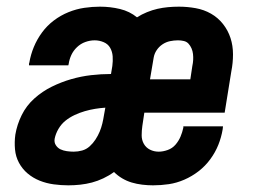

<svg xmlns="http://www.w3.org/2000/svg" viewBox="-20 -548 790 576"><path d="M185 8Q163 8 141 5Q119 2 99 -6Q79 -14 63 -27.5Q47 -41 37 -59.5Q27 -78 25 -100Q23 -122 26 -144Q31 -174 45 -202.5Q59 -231 83 -252.5Q107 -274 135.5 -288Q164 -302 193.5 -310.5Q223 -319 253 -322.5Q283 -326 313 -326L317 -350Q319 -365 318 -379Q317 -393 310.5 -404.5Q304 -416 291 -421.5Q278 -427 264 -427Q250 -427 236 -422Q222 -417 211 -406.5Q200 -396 194 -383Q188 -370 186 -356Q186 -355 185.5 -354Q185 -353 185 -352H67Q67 -354 67 -356Q67 -358 68 -360Q72 -384 81.5 -407Q91 -430 106 -450.5Q121 -471 141.5 -486.5Q162 -502 185.5 -511.5Q209 -521 233 -524.5Q257 -528 280 -528Q311 -528 340 -521Q369 -514 391 -496Q405 -505 421 -511.5Q437 -518 452.5 -521.5Q468 -525 484 -526.5Q500 -528 517 -528Q542 -528 567 -523.5Q592 -519 613 -507Q634 -495 649 -476Q664 -457 671.5 -434Q679 -411 679 -385Q679 -359 674 -334L654 -210H413L407 -170Q405 -156 405 -142Q405 -128 411.5 -116.5Q418 -105 430 -99Q442 -93 456 -93Q469 -93 483 -98Q497 -103 506.5 -114Q516 -125 521.5 -138Q527 -151 530 -165Q530 -166 530 -167Q530 -168 530 -169H649Q649 -167 648.5 -164.5Q648 -162 648 -160Q644 -136 635 -113.5Q626 -91 611 -70.5Q596 -50 576 -34.5Q556 -19 533 -9Q510 1 486.5 4.5Q463 8 439 8Q423 8 406.5 6Q390 4 375 -0.5Q360 -5 346.5 -13Q333 -21 322 -32Q307 -21 290 -13Q273 -5 256 -0.5Q239 4 221 6Q203 8 185 8ZM551 -310 557 -350Q559 -359 559.5 -368Q560 -377 559 -386Q558 -395 554.5 -403Q551 -411 545.5 -417Q540 -423 531.5 -425Q523 -427 514 -427Q502 -427 490 -424.5Q478 -422 467.5 -415Q457 -408 450 -397.5Q443 -387 441 -375L430 -310ZM201 -93Q214 -93 226.5 -96.5Q239 -100 249 -109Q259 -118 266.5 -129.5Q274 -141 279 -153Q284 -165 287 -177.5Q290 -190 292 -203L296 -225Q281 -224 265.5 -221.5Q250 -219 234.5 -214.5Q219 -210 204 -203Q189 -196 176.5 -186Q164 -176 155.5 -161.5Q147 -147 144 -132Q142 -121 147.5 -112.5Q153 -104 161.5 -100Q170 -96 180.5 -94.5Q191 -93 201 -93Z"/></svg>

Font: Iosevka Etoile Oblique
Style: Bold
Weight: 700
Italic angle: -9°
Designer: Belleve Invis
Foundry: Belleve Invis
Version: Version 15.5.2; ttfautohint (v1.8.4)